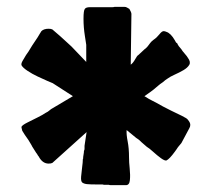

<svg xmlns="http://www.w3.org/2000/svg" viewBox="-20 -714 614 561"><path d="M314 -173Q309 -173 304.5 -173Q300 -173 298 -174H283Q282 -175 279 -175Q276 -175 265 -175Q243 -175 234 -176Q225 -177 220 -181Q216 -185 217 -198Q218 -211 220 -225.5Q222 -240 222 -248Q222 -250 223 -251V-255L225 -268Q225 -273 226 -275Q227 -276 227 -280V-288L233 -328L133 -238Q129 -236 122 -236Q104 -236 93 -257Q91 -259 89.5 -262Q88 -265 86 -267L74 -286Q73 -288 72 -290Q71 -292 69 -295L63 -305Q58 -312 52.5 -320Q47 -328 45 -332Q42 -343 43 -344Q46 -349 60 -356Q74 -363 90 -371Q106 -379 113 -384Q121 -388 124 -391Q126 -393 129 -395Q132 -397 134 -398L193 -433L134 -471Q131 -472 118.5 -477.5Q106 -483 90 -490.5Q74 -498 60.5 -507Q47 -516 43 -523Q41 -528 46.5 -537Q52 -546 56 -553L63 -563L74 -581L90 -605L96 -615Q97 -617 98.5 -619Q100 -621 101 -623Q108 -630 122 -630Q129 -630 133 -628Q159 -606 171 -594.5Q183 -583 189 -578L232 -533V-583L228 -609Q224 -634 224 -659Q224 -684 228 -688Q231 -693 243 -693H293Q305 -693 308.5 -693Q312 -693 315 -694H343Q348 -694 351 -692L358 -688Q364 -678 364 -673L362 -525Q369 -530 375 -541Q381 -552 384 -553L398 -566Q403 -571 405 -572Q410 -576 414.5 -582.5Q419 -589 423 -593Q426 -595 429 -598Q438 -604 445.5 -613.5Q453 -623 458 -623Q460 -623 462 -622.5Q464 -622 466 -621Q479 -617 491 -596Q494 -589 497 -588Q499 -586 499 -585Q499 -584 500 -583Q502 -579 505 -576Q508 -573 510 -570Q512 -566 519.5 -557.5Q527 -549 529 -545Q538 -533 533 -524.5Q528 -516 516 -509Q504 -502 490.5 -496Q477 -490 469 -484Q466 -482 462.5 -479.5Q459 -477 456 -474Q447 -468 442 -463.5Q437 -459 429 -452.5Q421 -446 402 -433Q416 -424 425.5 -419.5Q435 -415 456 -403Q463 -399 479.5 -391Q496 -383 511.5 -375.5Q527 -368 529 -364Q536 -356 536 -349Q536 -344 533 -339L510 -296L500 -284L496 -278Q495 -276 493.5 -274.5Q492 -273 491 -271Q475 -249 466 -245Q461 -244 450 -252Q439 -260 427.5 -270.5Q416 -281 409 -285L394 -298Q387 -305 384 -307L378 -311L350 -334Q349 -321 353 -301Q357 -281 357 -254Q357 -240 359 -221Q361 -202 359.5 -187.5Q358 -173 348 -173Z"/></svg>

Font: Sigmar
Style: Regular
Weight: 400
Designer: Vernon Adams
Foundry: Vernon Adams
Version: Version 1.000; ttfautohint (v1.8.4.7-5d5b);gftools[0.9.24]